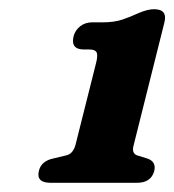

<svg xmlns="http://www.w3.org/2000/svg" viewBox="-20 -738 378 417"><path d="M162.5 -630.5Q132.5 -630.5 140 -660Q143.5 -672.5 154.2 -681Q165 -689.5 180.5 -689.5H203Q228 -689.5 245.8 -695.5Q263.5 -701.5 282 -710Q301 -718 314.5 -718Q344.5 -718 337 -689L270.5 -423.5Q265 -405 278 -400.5L299 -394Q320 -387.5 315 -366.5Q308 -341 277.5 -341H90Q58 -341 64.5 -367Q69.5 -388.5 96.5 -394L123.5 -400.5Q138.5 -403.5 144 -423.5L189 -602.5Q193 -619 189.5 -624.8Q186 -630.5 174.5 -630.5Z"/></svg>

Font: Fraunces 144pt S100
Style: Bold Italic
Weight: 700
Italic angle: -16°
Version: Version 1.000; ttfautohint (v1.8.3)